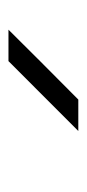

<svg xmlns="http://www.w3.org/2000/svg" viewBox="105 -978 207 458"><g transform="rotate(-90 209.0 -749.5)"><path d="M366.7 -833.3Q299.2 -765 200 -666.7H125L291.7 -833.3Z"/></g></svg>

Font: 0xA000-Squarish
Style: Squareish
Weight: 400
Version: Version 0.1